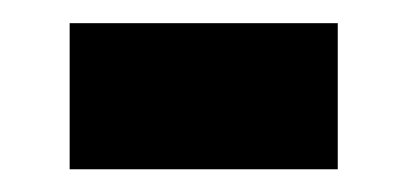

<svg xmlns="http://www.w3.org/2000/svg" viewBox="-20 -149 359 169"><path d="M41.3 -128.6V0H277.3V-128.6Z"/></svg>

Font: Vazirmatn NL
Style: Regular
Weight: 400
Designer: Saber Rastikerdar
Foundry: Saber Rastikerdar
Version: Version 33.003